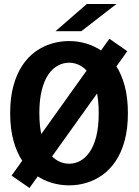

<svg xmlns="http://www.w3.org/2000/svg" viewBox="-20 -910 690 954"><path d="M37.5 -37.5 523.5 -717.5 612.5 -655.5 126.5 24ZM323.5 11Q279 11 236.2 -1.8Q193.5 -14.5 156.5 -41.2Q119.5 -68 91.2 -110.2Q63 -152.5 46.8 -211.5Q30.5 -270.5 30.5 -348Q30.5 -425 46.8 -484Q63 -543 91.2 -585.2Q119.5 -627.5 156.5 -654Q193.5 -680.5 236.2 -693.2Q279 -706 323.5 -706Q368 -706 410.2 -693.2Q452.5 -680.5 489.8 -654Q527 -627.5 555.2 -585.2Q583.5 -543 599.5 -484Q615.5 -425 615.5 -348Q615.5 -270.5 599.5 -211.5Q583.5 -152.5 555.2 -110.2Q527 -68 489.8 -41.2Q452.5 -14.5 410.2 -1.8Q368 11 323.5 11ZM323.5 -96.5Q352 -96.5 378.2 -110.5Q404.5 -124.5 425.5 -154.8Q446.5 -185 458.5 -232.8Q470.5 -280.5 470.5 -348Q470.5 -415 458.5 -462.8Q446.5 -510.5 425.5 -540.5Q404.5 -570.5 378.2 -584.5Q352 -598.5 323.5 -598.5Q295 -598.5 268.2 -584.5Q241.5 -570.5 220.8 -540.5Q200 -510.5 187.8 -462.8Q175.5 -415 175.5 -348Q175.5 -280.5 187.8 -232.8Q200 -185 220.8 -154.8Q241.5 -124.5 268.2 -110.5Q295 -96.5 323.5 -96.5ZM384 -755H256L411 -890H558.5Z"/></svg>

Font: Trispace Thin SemiBold
Style: Regular
Weight: 600
Version: Version 1.210